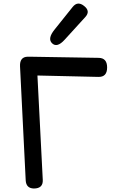

<svg xmlns="http://www.w3.org/2000/svg" viewBox="-20 -1051 656 1072"><path d="M449.7 -1017.6Q486.3 -988.8 456.5 -956.1L340.8 -829.1Q298.3 -782.2 270.5 -809.6Q244.1 -835.4 284.2 -885.3L385.7 -1012.2Q413.6 -1046.9 449.7 -1017.6ZM168.9 1.5Q126 0.5 123.5 -43.9L91.8 -681.2Q89.8 -733.4 134.8 -734.4Q138.7 -734.4 141.6 -734.4Q143.1 -734.4 144.5 -734.4L531.2 -728Q578.1 -727.1 578.1 -674.3Q578.1 -620.6 529.8 -621.6L189 -629.4L218.8 -46.9Q221.2 1.5 168.9 1.5Z"/></svg>

Font: Comic Relief
Style: Regular
Weight: 400
Designer: Jeff Davis
Foundry: Loudifier
Version: Version 1.0